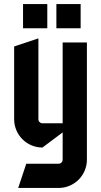

<svg xmlns="http://www.w3.org/2000/svg" viewBox="-20 -710 500 950"><path d="M259 -690V-570H379V-690ZM94 -690V-570H214V-690ZM170 -520 50 -480V-120C50 -42.7 112.7 20 190 20L290 -55V80C290 91 281 100 270 100H110L70 220H270C347.3 220 410 157.3 410 80V-500H290V-100H190C179 -100 170 -109 170 -120Z"/></svg>

Font: Abibas
Style: Medium
Weight: 500
Version: Version 0.3